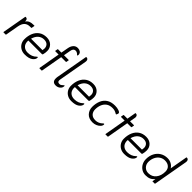

<svg xmlns="http://www.w3.org/2000/svg" viewBox="212 -1574 2596 2596"><g transform="rotate(45 1509.5 -276.0)"><path d="M118 -309Q139 -338 166 -349Q193 -360 237 -360H247Q251 -360 251 -357V-354L244 -316Q244 -309 238 -309H218Q166 -309 137 -281Q108 -253 97 -192L64 -6Q63 0 58 0H18Q14 0 14 -4V-6L76 -354Q76 -360 82 -360H87Q101 -360 110 -350Q119 -340 119 -323Q119 -322 118.5 -318Q118 -314 118 -309Z M333 -160Q332 -153 332 -146Q332 -139 332 -134Q336 -88 365.5 -62.5Q395 -37 443 -37Q519 -37 567 -85Q573 -92 579 -92Q585 -92 585 -83Q585 -48 546.5 -19.5Q508 9 431 9Q387 9 353.5 -10Q320 -29 301 -61.5Q282 -94 282 -134Q282 -202 305 -254.5Q328 -307 372 -337Q416 -367 479 -367Q540 -367 577 -331Q614 -295 614 -241Q614 -227 612 -207.5Q610 -188 606 -176Q604 -166 600.5 -163Q597 -160 589 -160ZM341 -203H560Q564 -226 564 -238Q564 -275 541.5 -298Q519 -321 474 -321Q428 -321 393 -291.5Q358 -262 341 -203Z M756 -315H693Q689 -315 689 -319V-321L695 -354Q696 -360 701 -360H764L783 -464Q791 -510 817 -537Q843 -564 883 -562Q910 -561 930 -546Q950 -531 950 -501Q950 -485 940 -485Q937 -485 934 -489Q927 -500 911.5 -508Q896 -516 883 -516Q841 -516 832 -461L814 -360H903Q907 -360 907 -356V-354L901 -321Q900 -315 895 -315H806L751 -6Q751 0 746 0H706Q702 0 702 -4V-6ZM1010 -92Q1008 -80 1008 -75Q1008 -41 1042 -41Q1054 -41 1060 -42.5Q1066 -44 1074.5 -50.5Q1083 -57 1100 -72Q1104 -77 1107 -77Q1113 -77 1113 -67Q1113 -35 1086.5 -13Q1060 9 1023 9Q957 9 957 -59Q957 -67 957.5 -74.5Q958 -82 959 -89L1041 -549Q1041 -556 1047 -556H1052Q1066 -556 1075 -545.5Q1084 -535 1084 -518Q1084 -514 1083.5 -511Q1083 -508 1083 -504Z M1223 -160Q1222 -153 1222 -146Q1222 -139 1222 -134Q1226 -88 1255.5 -62.5Q1285 -37 1333 -37Q1409 -37 1457 -85Q1463 -92 1469 -92Q1475 -92 1475 -83Q1475 -48 1436.5 -19.5Q1398 9 1321 9Q1277 9 1243.5 -10Q1210 -29 1191 -61.5Q1172 -94 1172 -134Q1172 -202 1195 -254.5Q1218 -307 1262 -337Q1306 -367 1369 -367Q1430 -367 1467 -331Q1504 -295 1504 -241Q1504 -227 1502 -207.5Q1500 -188 1496 -176Q1494 -166 1490.5 -163Q1487 -160 1479 -160ZM1231 -203H1450Q1454 -226 1454 -238Q1454 -275 1431.5 -298Q1409 -321 1364 -321Q1318 -321 1283 -291.5Q1248 -262 1231 -203Z M1871 -294H1870Q1847 -308 1828 -314Q1809 -320 1783 -320Q1729 -320 1695 -295Q1661 -270 1645 -229.5Q1629 -189 1629 -141Q1629 -95 1656 -66Q1683 -37 1735 -37Q1795 -37 1840 -82Q1847 -89 1852 -89Q1859 -89 1859 -79Q1859 -57 1840.5 -36.5Q1822 -16 1792 -3Q1762 10 1727 10Q1654 10 1615.5 -33Q1577 -76 1577 -137Q1577 -200 1598 -252.5Q1619 -305 1665 -336Q1711 -367 1785 -367Q1828 -367 1860 -355Q1892 -343 1892 -326Q1892 -321 1889 -313L1882 -298Q1880 -292 1876 -292Q1873 -292 1871 -294Z M2019 -315H1951Q1947 -315 1947 -318V-321L1953 -354Q1954 -360 1959 -360H2027L2049 -484Q2050 -491 2054 -491H2059Q2074 -491 2083 -480.5Q2092 -470 2092 -453Q2092 -449 2092 -446Q2092 -443 2091 -439L2077 -360H2151Q2155 -360 2155 -357V-354L2149 -321Q2148 -315 2143 -315H2069L2015 -6Q2014 0 2008 0H1968Q1964 0 1964 -2Q1964 -5 1965 -6Z M2235 -160Q2234 -153 2234 -146Q2234 -139 2234 -134Q2238 -88 2267.5 -62.5Q2297 -37 2345 -37Q2421 -37 2469 -85Q2475 -92 2481 -92Q2487 -92 2487 -83Q2487 -48 2448.5 -19.5Q2410 9 2333 9Q2289 9 2255.5 -10Q2222 -29 2203 -61.5Q2184 -94 2184 -134Q2184 -202 2207 -254.5Q2230 -307 2274 -337Q2318 -367 2381 -367Q2442 -367 2479 -331Q2516 -295 2516 -241Q2516 -227 2514 -207.5Q2512 -188 2508 -176Q2506 -166 2502.5 -163Q2499 -160 2491 -160ZM2243 -203H2462Q2466 -226 2466 -238Q2466 -275 2443.5 -298Q2421 -321 2376 -321Q2330 -321 2295 -291.5Q2260 -262 2243 -203Z M2916 -299 2960 -549Q2961 -556 2966 -556H2970Q2985 -556 2994 -545.5Q3003 -535 3003 -517Q3003 -514 3002.5 -510.5Q3002 -507 3002 -503L2914 -6Q2913 0 2908 0H2868Q2864 0 2864 -3Q2864 -5 2865 -6L2872 -51Q2845 -17 2814.5 -4Q2784 9 2740 9Q2697 9 2663 -12.5Q2629 -34 2609.5 -70.5Q2590 -107 2590 -151Q2590 -214 2615.5 -263Q2641 -312 2686 -339.5Q2731 -367 2789 -367Q2829 -367 2862.5 -349Q2896 -331 2916 -299ZM2747 -38Q2816 -38 2856.5 -88Q2897 -138 2897 -217Q2897 -266 2867 -293Q2837 -320 2787 -320Q2745 -320 2712 -298Q2679 -276 2660 -237.5Q2641 -199 2640 -150Q2640 -101 2670.5 -69.5Q2701 -38 2747 -38Z"/></g></svg>

Font: Zain Light
Style: Italic
Weight: 300
Italic angle: -10°
Designer: Zain,Boutros
Foundry: Mobile Telecommunications Company (Zain), 2024
Version: Version 1.51; ttfautohint (v1.8.4)